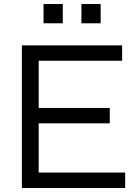

<svg xmlns="http://www.w3.org/2000/svg" viewBox="-20 -928 672 948"><path d="M290 -813H195V-908H290ZM477 -813H382V-908H477ZM598 0H88V-704H583V-628H171V-395H522V-319H171V-76H598Z"/></svg>

Font: CBA Beacon Sans
Style: Regular
Weight: 400
Designer: Wei Huang
Foundry: Wei Huang
Version: Version 1.002